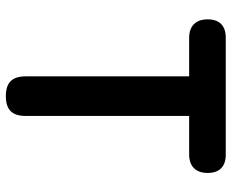

<svg xmlns="http://www.w3.org/2000/svg" viewBox="-86 -684 773 640"><g transform="rotate(90 300.0 -363.5)"><path d="M234 -608H106Q76 -608 60 -624Q44 -640 44 -670Q44 -699 59.5 -714.5Q75 -730 105 -730H495Q525 -730 540.5 -714.5Q556 -699 556 -670Q556 -640 540 -624Q524 -608 494 -608H366V-63Q366 -29 350 -13Q334 3 300 3Q266 3 250 -13Q234 -29 234 -63Z"/></g></svg>

Font: Maple Mono NL
Style: Bold
Weight: 700
Monospace: yes
Designer: subframe7536
Version: Version 7.000